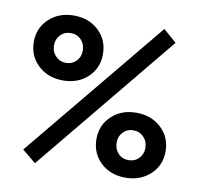

<svg xmlns="http://www.w3.org/2000/svg" viewBox="-73 -700 818 787"><g transform="rotate(10 336.0 -306.0)"><path d="M122 11 65 -36 549 -623 604 -575ZM176 -343Q113 -343 72 -381.5Q31 -420 31 -479Q31 -537 72 -575Q113 -613 175 -613Q238 -613 278.5 -574.5Q319 -536 319 -477Q319 -419 278.5 -381Q238 -343 176 -343ZM176 -416Q201 -416 218 -433.5Q235 -451 235 -477Q235 -504 218 -522Q201 -540 175 -540Q149 -540 132 -522.5Q115 -505 115 -479Q115 -452 132.5 -434Q150 -416 176 -416ZM496 -265Q559 -265 600 -226.5Q641 -188 641 -129Q641 -71 600 -33Q559 5 497 5Q434 5 393.5 -33.5Q353 -72 353 -131Q353 -189 393.5 -227Q434 -265 496 -265ZM496 -192Q471 -192 454 -174.5Q437 -157 437 -131Q437 -104 454 -86Q471 -68 497 -68Q523 -68 540 -85.5Q557 -103 557 -129Q557 -156 539.5 -174Q522 -192 496 -192Z"/></g></svg>

Font: EauTest
Style: Bold Italic
Weight: 700
Italic angle: -12°
Designer: Christian Thalmann (Catharsis Fonts)
Version: Version 0.001;PS 000.001;hotconv 1.0.88;makeotf.lib2.5.64775